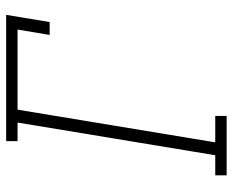

<svg xmlns="http://www.w3.org/2000/svg" viewBox="-88 -688 775 640"><g transform="rotate(-90 300.0 -367.5)"><path d="M36 0V-38H103L212 -697H150V-735H571L547 -590H504L522 -697H255L146 -38H234V0Z"/></g></svg>

Font: Iosevka Etoile XLtObl
Style: Regular
Weight: 200
Italic angle: -9°
Designer: Belleve Invis
Foundry: Belleve Invis
Version: Version 15.5.2; ttfautohint (v1.8.4)